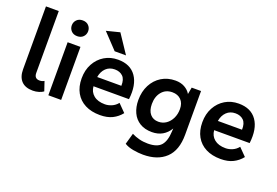

<svg xmlns="http://www.w3.org/2000/svg" viewBox="-122 -1129 2481 1718"><g transform="rotate(20 1118.0 -270.0)"><path d="M211 9Q139 9 102 -30Q65 -69 65 -141V-740H187V-151Q187 -97 237 -97Q262 -97 281 -109L311 -20Q295 -8 268 0.5Q241 9 211 9Z M479 -505V0H357V-505ZM418 -585Q382 -585 361 -607Q340 -629 340 -660Q340 -691 361 -713Q382 -735 418 -735Q454 -735 475 -713Q496 -691 496 -660Q496 -629 475 -607Q454 -585 418 -585Z M850 9Q768 9 708.5 -21.5Q649 -52 617 -109Q585 -166 585 -245Q585 -324 618 -384.5Q651 -445 707.5 -479Q764 -513 836 -513Q953 -513 1008.5 -433.5Q1064 -354 1047 -214H709Q713 -161 752 -129Q791 -97 859 -97Q891 -97 923.5 -111Q956 -125 979 -154L1050 -82Q1016 -39 967.5 -15Q919 9 850 9ZM838 -421Q787 -421 754 -389Q721 -357 712 -303H942Q944 -365 915 -393Q886 -421 838 -421ZM780 -573 643 -718 770 -750 888 -573Z M1334 210Q1290 210 1239.5 201Q1189 192 1156 171L1186 65Q1219 82 1257.5 92Q1296 102 1340 102Q1429 102 1466 60Q1503 18 1507 -72L1509 -103Q1481 -56 1438.5 -31.5Q1396 -7 1339 -7Q1271 -7 1223.5 -36Q1176 -65 1152 -117Q1128 -169 1128 -236Q1128 -317 1160.5 -379.5Q1193 -442 1250.5 -477.5Q1308 -513 1383 -513Q1433 -513 1470 -492.5Q1507 -472 1527 -438L1539 -503H1628V-87Q1628 62 1550 136Q1472 210 1334 210ZM1392 -405Q1329 -405 1291.5 -360Q1254 -315 1254 -244Q1254 -182 1283 -148Q1312 -114 1362 -114Q1403 -114 1435.5 -136.5Q1468 -159 1487 -198Q1506 -237 1506 -286Q1506 -342 1475 -373.5Q1444 -405 1392 -405Z M1999 9Q1917 9 1857.5 -21.5Q1798 -52 1766 -109Q1734 -166 1734 -245Q1734 -324 1767 -384.5Q1800 -445 1856.5 -479Q1913 -513 1985 -513Q2102 -513 2157.5 -433.5Q2213 -354 2196 -214H1858Q1862 -161 1901 -129Q1940 -97 2008 -97Q2040 -97 2072.5 -111Q2105 -125 2128 -154L2199 -82Q2165 -39 2116.5 -15Q2068 9 1999 9ZM1987 -421Q1936 -421 1903 -389Q1870 -357 1861 -303H2091Q2093 -365 2064 -393Q2035 -421 1987 -421Z"/></g></svg>

Font: Livvic SemiBold
Style: Regular
Weight: 600
Designer: Jacques Le Bailly, Baron von Fonthausen
Version: Version 1.001; ttfautohint (v1.8.2)